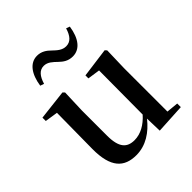

<svg xmlns="http://www.w3.org/2000/svg" viewBox="-215 -934 1096 1096"><g transform="rotate(-45 333.5 -385.5)"><path d="M150 -653 173 -645C187 -692 209 -719 244 -719C275 -719 296 -698 319 -676C340 -656 363 -639 400 -639C458 -639 496 -689 508 -772L486 -780C472 -733 450 -707 414 -707C383 -707 362 -726 338 -749C318 -769 293 -787 258 -787C200 -787 162 -735 150 -653ZM451 11 631 1V-28L559 -35V-385L563 -525L553 -536L374 -512V-488L449 -477L447 -123C408 -79 361 -52 311 -52C252 -52 218 -84 218 -181V-385L223 -525L212 -536L30 -515V-488L108 -476L105 -187C104 -37 161 16 258 16C335 16 399 -27 448 -89Z"/></g></svg>

Font: Noto Serif CJK JP SemiBold
Style: Regular
Weight: 600
Designer: Ryoko NISHIZUKA 西塚涼子 (kana & ideographs); Frank Grießhammer (Latin, Greek & Cyrillic); Wenlong ZHANG 张文龙 (bopomofo); San
Foundry: Adobe
Version: Version 2.001;hotconv 1.1.0;makeotfexe 2.6.0